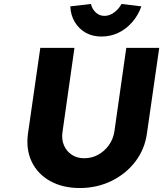

<svg xmlns="http://www.w3.org/2000/svg" viewBox="-20 -941 822 967"><path d="M382 6Q295 6 232 -29.5Q169 -65 139.5 -127Q110 -189 121 -269L183 -700H355L295 -278Q289 -240 302 -209.5Q315 -179 341.5 -161.5Q368 -144 404 -144Q442 -144 474 -161.5Q506 -179 528 -209.5Q550 -240 556 -278L616 -700H782L720 -269Q709 -189 661.5 -127Q614 -65 541 -29.5Q468 6 382 6ZM491 -757Q446 -757 412 -776Q378 -795 357 -829.5Q336 -864 334 -909L438 -921Q444 -895 462.5 -878Q481 -861 506 -861Q531 -861 554.5 -878Q578 -895 592 -921L692 -909Q676 -864 646 -829.5Q616 -795 576.5 -776Q537 -757 491 -757Z"/></svg>

Font: Lexend
Style: Bold Italic
Weight: 700
Italic angle: -8.13011°
Designer: Bonnie Shaver-Troup, Thomas Jockin
Foundry: Lexend
Version: Version 1.007